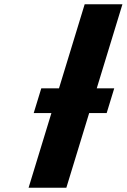

<svg xmlns="http://www.w3.org/2000/svg" viewBox="-20 -880 594 900"><path d="M221 -350 114 0H291L398 -350H480L515.5 -466H433.5L553.9 -860H376.9L256.5 -466H173.5L138 -350Z"/></svg>

Font: Hussar
Style: BdSuprConOblThree
Weight: 700
Foundry: Cannot Into Space Fonts
Version: Version 2.00